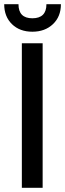

<svg xmlns="http://www.w3.org/2000/svg" viewBox="-22 -894 310 914"><path d="M82 -688H181V0H82ZM-2 -874H66Q66 -807 132 -807Q199 -807 199 -874H268Q268 -815 230 -779Q192 -743 132 -743Q72 -743 35 -779Q-2 -815 -2 -874Z"/></svg>

Font: Roundo Medium
Style: Regular
Weight: 500
Designer: Namrata Goyal (Gurmukhi), Shiva Nallaperumal (Latin)
Foundry: Indian Type Foundry
Version: Version 1.000;PS 1.0;hotconv 1.0.88;makeotf.lib2.5.647800